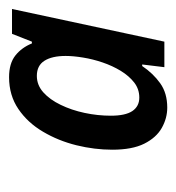

<svg xmlns="http://www.w3.org/2000/svg" viewBox="-3 -758 385 419"><g transform="rotate(-90 189.5 -548.5)"><path d="M164.1 -376Q141.1 -376 119.9 -387.9Q98.6 -399.9 85.4 -426.3Q72.3 -452.6 72.3 -496.1Q72.3 -534.7 82 -574.2Q91.8 -613.8 111.6 -647.2Q131.3 -680.7 161.1 -700.9Q190.9 -721.2 230.5 -721.2Q260.7 -721.2 278.1 -707.3Q295.4 -693.4 304.2 -671.4H308.1L325.2 -714.8H379.4L308.1 -382.3H252.4L258.3 -430.7H254.9Q238.8 -406.7 217.3 -391.4Q195.8 -376 164.1 -376ZM186 -437Q204.6 -437 219 -448.2Q233.4 -459.5 244.4 -477.5Q255.4 -495.6 262.7 -517.1Q270 -538.6 273.4 -559.8Q276.9 -581.1 276.9 -597.7Q276.9 -627.4 266.4 -644Q255.9 -660.6 233.4 -660.6Q213.4 -660.6 197.5 -646.5Q181.6 -632.3 170.2 -608.6Q158.7 -585 152.6 -556.4Q146.5 -527.8 146.5 -499Q146.5 -467.3 156.7 -452.1Q167 -437 186 -437Z"/></g></svg>

Font: Open Sans SemiCondensed SemiBold
Style: Italic
Weight: 600
Width: 4
Italic angle: -12°
Designer: Monotype Design Team
Foundry: Monotype Imaging Inc.
Version: Version 3.000